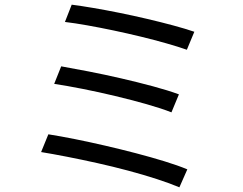

<svg xmlns="http://www.w3.org/2000/svg" viewBox="-20 -777 1040 822"><path d="M287 -757Q326 -752 379 -743Q432 -734 491.5 -722Q551 -710 610.5 -696Q670 -682 722 -668Q774 -654 812 -641L780 -564Q743 -577 692 -591.5Q641 -606 583.5 -620Q526 -634 466.5 -646.5Q407 -659 353.5 -668.5Q300 -678 258 -683ZM242 -493Q293 -484 360 -471Q427 -458 498.5 -441.5Q570 -425 635 -407.5Q700 -390 746 -373L714 -296Q671 -313 607.5 -331Q544 -349 473 -366Q402 -383 333.5 -396.5Q265 -410 212 -418ZM187 -202Q238 -194 300.5 -181.5Q363 -169 430 -153.5Q497 -138 562 -121Q627 -104 684 -86.5Q741 -69 782 -52L748 25Q708 8 651 -10.5Q594 -29 528.5 -46.5Q463 -64 395.5 -79Q328 -94 266.5 -106Q205 -118 156 -126Z"/></svg>

Font: Farlight84_Sys_V01
Style: Regular
Weight: 400
Designer: Ryoko NISHIZUKA  (kana, bopomofo & ideographs); Paul D. Hunt (Latin, Greek & Cyrillic); Sandoll Communications , Soo-you
Foundry: Adobe
Version: Version 2.004;October 29, 2024;FontCreator 14.0.0.2814 64-bi